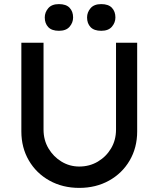

<svg xmlns="http://www.w3.org/2000/svg" viewBox="-20 -909 780 935"><path d="M84 -269V-701H192V-278Q192 -227 216 -186.5Q240 -146 279.5 -122Q319 -98 366 -98Q416 -98 456.5 -122Q497 -146 521 -186.5Q545 -227 545 -278V-701H648V-269Q648 -190 611.5 -127.5Q575 -65 511 -29.5Q447 6 366 6Q285 6 221 -29.5Q157 -65 120.5 -127.5Q84 -190 84 -269ZM404 -824Q404 -849 421 -869Q438 -889 473 -889Q508 -889 525 -871Q542 -853 542 -824Q542 -799 525 -779Q508 -759 473 -759Q438 -759 421 -777Q404 -795 404 -824ZM198 -824Q198 -849 215 -869Q232 -889 267 -889Q302 -889 319 -871Q336 -853 336 -824Q336 -799 319 -779Q302 -759 267 -759Q232 -759 215 -777Q198 -795 198 -824Z"/></svg>

Font: Our Lexend
Style: Regular
Weight: 400
Designer: Bonnie Shaver-Troup, Thomas Jockin
Foundry: Lexend
Version: Version 1.007